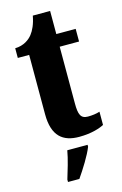

<svg xmlns="http://www.w3.org/2000/svg" viewBox="-132 -717 635 996"><g transform="rotate(-15 185.5 -219.5)"><path d="M221 10C290 10 336 -7 356 -18V-89C338 -83 315 -80 292 -80C253 -80 244 -105 244 -163V-468H348V-536H244V-660H151C143 -616 128 -585 113 -566C97 -545 66 -521 19 -520V-468H80V-149C80 -31 135 10 221 10ZM104 208V221H165C195 178 236 113 252 71V61H143C136 104 116 169 104 208Z"/></g></svg>

Font: Noto Serif Myanmar ExtraCondensed Black
Style: Regular
Weight: 900
Width: 2
Designer: Ben Mitchell and the Monotype Design Team
Foundry: Monotype Imaging Inc.
Version: Version 2.106